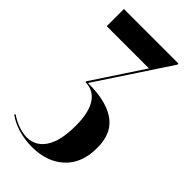

<svg xmlns="http://www.w3.org/2000/svg" viewBox="-211 -556 791 791"><g transform="rotate(45 184.5 -160.0)"><path d="M146 175Q104 175 65.5 163.5Q27 152 0 132L3 127Q28 144 54 153Q80 162 103 162Q154 162 183 117.5Q212 73 212 -14V-16Q212 -92 186 -131Q160 -170 113 -170V-175L258 -395H12V-495H330V-489L123 -175Q185 -175 226.5 -163Q268 -151 293 -129.5Q318 -108 328.5 -79Q339 -50 339 -16V-11Q339 77 286 126Q233 175 146 175Z"/></g></svg>

Font: Moniqa Black Display
Style: Regular
Weight: 900
Designer: Rajesh Rajput
Foundry: Rajesh Rajput
Version: Version 1.000